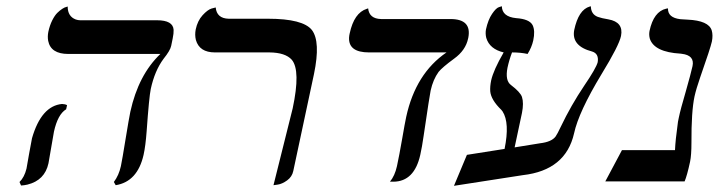

<svg xmlns="http://www.w3.org/2000/svg" viewBox="-20 -581 2302 615"><path d="M152.8 -159.2Q150.9 -149.9 144 -108.4Q137.2 -67.9 135.3 -58.1Q123.5 -3.4 67.9 10.3Q57.6 12.7 47.4 13.2L42.5 2Q58.1 -13.2 64.9 -41Q66.9 -49.8 73.2 -88.4Q80.1 -127.9 82.5 -138.2Q112.3 -241.7 178.7 -248Q189 -247.6 194.8 -244.1L191.9 -231Q165 -214.8 152.8 -159.2ZM462.9 -295.9Q457.5 -270 449.7 -160.2Q446.3 -113.8 439.9 -85Q420.4 1 350.6 12.2L344.7 2Q360.8 -19.5 367.2 -48.8Q371.6 -69.8 382.3 -136Q393.1 -202.1 397.5 -223.1Q423.3 -340.8 493.7 -408.2H198.7Q142.6 -408.2 134.3 -450.2Q131.8 -463.9 134.8 -479Q139.2 -499.5 147.2 -515.6Q155.3 -531.7 163.6 -539.8Q171.9 -547.9 179.4 -552.7Q187 -557.6 191.9 -558.6L196.8 -560.1Q196.8 -528.3 222.7 -518.6Q230 -516.1 236.8 -516.1H482.9Q534.2 -516.1 536.1 -485.4Q536.6 -474.1 533.2 -458L528.3 -434.1Q525.4 -419.4 503.9 -392.6Q475.6 -354.5 462.9 -295.9Z M856 12.2 917.5 -233.9Q943.4 -355.5 914.6 -389.6Q894 -412.6 843.3 -413.1H668.5Q618.7 -413.1 607.4 -453.1Q603.5 -469.2 606.9 -486.8Q612.8 -514.6 628.9 -532.2Q645 -549.8 657.7 -553.7L670.9 -557.1Q674.3 -522 712.4 -521H838.4Q950.2 -521 979 -484.9Q1007.3 -447.8 985.8 -344.2L919.4 -33.2Q915.5 -14.6 899.7 -3.2Q883.8 8.3 869.6 10.3Z M1359.4 -291Q1356.4 -277.8 1336.9 -145.5Q1332 -110.8 1326.2 -85Q1307.1 0.5 1240.2 1H1229Q1244.6 -17.6 1251.5 -48.8Q1258.8 -82.5 1268.6 -138.7Q1276.4 -184.6 1281.2 -207Q1311.5 -345.7 1410.2 -413.1H1162.1Q1095.7 -413.1 1098.1 -460.9Q1098.6 -467.8 1100.1 -474.1Q1114.3 -540 1154.8 -552.7Q1158.7 -553.7 1159.2 -554.2Q1162.6 -521 1200.7 -520H1422.9Q1491.7 -520 1480 -460Q1479.5 -458.5 1479.5 -458Q1471.7 -419.9 1434.6 -393.1Q1396.5 -365.2 1384.8 -350.6Q1367.2 -326.2 1359.4 -291Z M1710 -122.1Q1747.1 -126.5 1759.8 -144Q1765.1 -151.4 1776.4 -175.3Q1809.1 -243.7 1851.1 -306.2Q1889.6 -362.8 1894.5 -381.8Q1898.9 -409.2 1876.5 -416Q1809.6 -433.6 1819.3 -484.9Q1833 -549.8 1869.1 -560.1Q1872.6 -560.5 1872.6 -561Q1873 -535.2 1895 -526.9Q1907.2 -522.5 1928.7 -519Q1978 -510.3 1969.2 -465.8Q1962.9 -435.1 1906.7 -343.3Q1833.5 -222.2 1818.8 -153.8Q1792 -35.6 1654.8 -20L1434.1 14.2L1475.6 -85L1596.2 -104Q1613.3 -187.5 1589.8 -224.1Q1587.4 -227.5 1585.9 -229Q1552.7 -261.2 1550.3 -288.6Q1549.3 -304.2 1553.2 -323.2Q1560.5 -356.4 1593.3 -413.1Q1548.3 -423.8 1537.6 -459.5Q1534.2 -473.1 1536.6 -486.8Q1543.5 -518.1 1556.2 -536.6Q1568.8 -555.2 1578.1 -558.1L1587.4 -561Q1588.4 -527.3 1633.3 -522.9Q1675.8 -520 1686 -500.5Q1694.8 -482.4 1688 -451.2Q1683.1 -429.2 1669.9 -408.2Q1647.9 -413.1 1620.1 -413.1Q1610.8 -388.7 1605.5 -363.8Q1597.7 -323.2 1616.2 -309.1Q1646.5 -286.1 1651.9 -270.5Q1658.2 -251 1651.9 -219.2L1628.4 -108.9Z M2204.6 -272Q2194.3 -223.6 2194.8 -124Q2194.8 -84 2190.4 -63Q2180.7 -18.1 2172.9 0H1918.9L1972.2 -100.1H2142.1Q2143.6 -133.3 2150.4 -181.2Q2150.9 -189 2154.3 -204.1Q2159.7 -230.5 2176.8 -288.6Q2192.9 -345.2 2198.2 -369.1Q2205.6 -403.8 2163.6 -408.7Q2161.1 -409.2 2159.7 -409.2Q2075.7 -414.1 2061.5 -457Q2058.1 -469.2 2060.5 -481.9Q2073.7 -543.9 2113.8 -553.2Q2113.8 -553.2 2119.6 -554.2Q2118.7 -524.4 2159.2 -519.5Q2168 -518.6 2182.1 -518.1Q2250 -515.1 2259.8 -483.4Q2264.2 -468.3 2260.3 -448.2Q2255.9 -427.7 2222.7 -333Q2210 -296.4 2204.6 -272Z"/></svg>

Font: Linux Biolinum Capitals O
Style: Italic Samll Caps
Weight: 400
Italic angle: -12°
Designer: Philipp H. Poll
Foundry: Philipp H. Poll
Version: Version 0.6.2